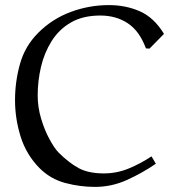

<svg xmlns="http://www.w3.org/2000/svg" viewBox="-20 -719 673 754"><path d="M624 -586 567 -528 553 -529Q528 -597 482 -627.5Q436 -658 374 -658Q306 -658 259 -631Q212 -604 183 -558Q154 -512 141 -456.5Q128 -401 128 -344Q128 -298 141.5 -253Q155 -208 174 -173Q193 -138 209 -121Q250 -80 288.5 -59Q327 -38 388 -38Q439 -38 486 -57.5Q533 -77 575 -105L592 -76Q538 -39 478 -12Q418 15 353 15Q294 15 236 -0.5Q178 -16 135 -59Q83 -112 61 -182.5Q39 -253 39 -326Q39 -398 58.5 -468Q78 -538 130 -590Q185 -645 257.5 -672Q330 -699 408 -699Q474 -699 529.5 -674.5Q585 -650 624 -586Z"/></svg>

Font: Aref Ruqaa Ink
Style: Regular
Weight: 400
Designer: Abdullah Aref
Version: Version 1.005